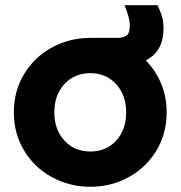

<svg xmlns="http://www.w3.org/2000/svg" viewBox="-20 -703 691 735"><path d="M33 -273Q33 -354 72 -419Q111 -484 178.5 -521Q246 -558 326 -558H430Q449 -558 463 -566Q477 -574 477 -607Q477 -633 457 -683H583Q595 -658 600.5 -638.5Q606 -619 606 -594Q606 -506 538 -472Q576 -433 597 -382.5Q618 -332 618 -273Q618 -192 579 -127Q540 -62 473 -25Q406 12 326 12Q246 12 178.5 -25Q111 -62 72 -127Q33 -192 33 -273ZM326 -123Q387 -123 425 -165Q463 -207 463 -273Q463 -339 424.5 -381Q386 -423 326 -423Q265 -423 226.5 -381Q188 -339 188 -273Q188 -207 226.5 -165Q265 -123 326 -123Z"/></svg>

Font: Eudoxus Sans ExtraBold
Style: Regular
Weight: 800
Designer: Stijn de Vries
Foundry: tokotype
Version: Version 2.005